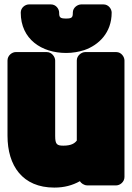

<svg xmlns="http://www.w3.org/2000/svg" viewBox="-20 -802 599 870"><path d="M267 -142C238 -142 230 -148 230 -186V-528C230 -544 215 -566 192 -566H51C35 -566 14 -551 14 -528V-187C14 -51 82 48 226 48C271 48 308 38 342 19C347 28 361 38 375 38H507C523 38 544 23 544 0V-528C544 -544 530 -566 507 -566H366C350 -566 328 -551 328 -528V-165C318 -152 302 -142 267 -142ZM280 -562C309 -562 337 -567 362 -575C428 -598 486 -654 486 -745C486 -761 472 -782 449 -782H348C332 -782 310 -768 310 -745C310 -724 307 -718 280 -718C252 -718 248 -723 248 -745C248 -761 234 -782 211 -782H111C95 -782 74 -768 74 -745C74 -624 169 -562 280 -562Z"/></svg>

Font: Asimov Print
Style: E
Weight: 500
Designer: Google
Version: Version 2.000980; 2014